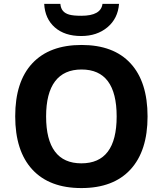

<svg xmlns="http://www.w3.org/2000/svg" viewBox="-20 -956 836 986"><path d="M591.3 -936Q585.4 -860.8 531.7 -815.9Q478 -771 397 -771Q312 -771 261.5 -815.4Q210.9 -859.9 207 -936H290Q292 -913.1 303.5 -899.9Q314.9 -886.7 335.7 -880.9Q356.4 -875 397.9 -875Q498.5 -875 506.3 -936ZM737.8 -357.9Q737.8 -180.7 649.9 -85.4Q562 9.8 397.9 9.8Q233.9 9.8 146 -85.4Q58.1 -180.7 58.1 -358.9Q58.1 -537.1 146.2 -631.1Q234.4 -725.1 398.9 -725.1Q563.5 -725.1 650.6 -630.4Q737.8 -535.6 737.8 -357.9ZM216.8 -357.9Q216.8 -238.3 262.2 -177.7Q307.6 -117.2 397.9 -117.2Q579.1 -117.2 579.1 -357.9Q579.1 -599.1 398.9 -599.1Q308.6 -599.1 262.7 -538.3Q216.8 -477.5 216.8 -357.9Z"/></svg>

Font: Zoram GWebM
Style: Bold
Weight: 700
Foundry: Ascender Corporation
Version: Version 1.000